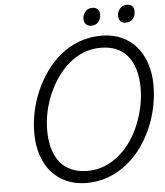

<svg xmlns="http://www.w3.org/2000/svg" viewBox="-74 -1282 1174 1365"><g transform="rotate(-5 513.5 -599.5)"><path d="M488 19Q411 19 348 -8Q285 -35 240 -86Q195 -137 171.5 -208Q148 -279 148 -367Q148 -440 163.5 -516Q179 -592 210.5 -664.5Q242 -737 287.5 -800.5Q333 -864 392.5 -912.5Q452 -961 525.5 -988Q599 -1015 684 -1015Q761 -1015 823.5 -988Q886 -961 930 -910.5Q974 -860 998 -789.5Q1022 -719 1022 -631Q1022 -553 1005.5 -475Q989 -397 957 -324.5Q925 -252 879 -189.5Q833 -127 773.5 -80.5Q714 -34 642.5 -7.5Q571 19 488 19ZM501 -66Q568 -66 625 -89Q682 -112 730 -152.5Q778 -193 815 -247Q852 -301 877 -363Q902 -425 915.5 -490.5Q929 -556 929 -620Q929 -695 912 -752.5Q895 -810 862 -850Q829 -890 781 -910Q733 -930 670 -930Q605 -930 547.5 -907Q490 -884 442.5 -843Q395 -802 357.5 -748Q320 -694 294 -632.5Q268 -571 254.5 -506.5Q241 -442 241 -378Q241 -304 258 -245.5Q275 -187 308 -147.5Q341 -108 389.5 -87Q438 -66 501 -66ZM617 -1092Q596 -1092 581.5 -1105.5Q567 -1119 567 -1145Q567 -1172 585 -1195Q603 -1218 639 -1218Q659 -1218 673.5 -1205Q688 -1192 688 -1166Q688 -1138 671 -1115Q654 -1092 617 -1092ZM863 -1092Q842 -1092 828 -1105.5Q814 -1119 814 -1145Q814 -1172 831.5 -1195Q849 -1218 885 -1218Q906 -1218 920 -1205Q934 -1192 934 -1166Q934 -1138 917 -1115Q900 -1092 863 -1092Z"/></g></svg>

Font: Playwrite AU QLD
Style: Regular
Weight: 400
Designer: Veronika Burian, José Scaglione
Foundry: TypeTogether
Version: Version 1.002